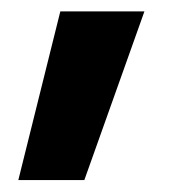

<svg xmlns="http://www.w3.org/2000/svg" viewBox="-20 -176 298 331"><path d="M11.6 134.4H125.4L229 -156.4H84Z"/></svg>

Font: Fixel Variable
Style: Regular
Weight: 100
Width: 3
Designer: AlfaBravo + MacPaw
Foundry: Kyrylo Tkachov, Marchela Mozhyna, Serhii Makarenko, Maria Weinstein, Zakhar Kryvoshyya
Version: Version 1.211